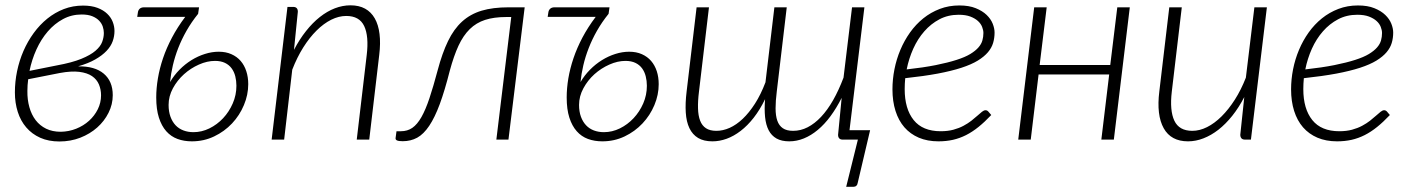

<svg xmlns="http://www.w3.org/2000/svg" viewBox="-20 -525 5308 722"><path d="M410.5 -408.5Q410.5 -389 403.8 -370Q397 -351 380.8 -333.8Q364.5 -316.5 338.2 -301.5Q312 -286.5 273.5 -275.5Q336.5 -276.5 370.2 -248Q404 -219.5 404 -167Q404 -132.5 388.2 -101Q372.5 -69.5 345.5 -45.5Q318.5 -21.5 282 -7.2Q245.5 7 203.5 7Q162.5 7 131.2 -7Q100 -21 78.8 -45.8Q57.5 -70.5 46.8 -104.2Q36 -138 36 -177.5Q36 -217.5 44.2 -257.2Q52.5 -297 68.2 -333.2Q84 -369.5 106.8 -400.8Q129.5 -432 158 -455Q186.5 -478 220.2 -491Q254 -504 292.5 -504Q324 -504 346.5 -495.5Q369 -487 383.2 -473.2Q397.5 -459.5 404 -442.5Q410.5 -425.5 410.5 -408.5ZM86 -227Q83 -205 83 -183Q82.5 -150 90.5 -121.8Q98.5 -93.5 114.2 -73Q130 -52.5 153.5 -41Q177 -29.5 208.5 -29.5Q239 -30 266.5 -41Q294 -52 314.8 -70.8Q335.5 -89.5 347.8 -114.2Q360 -139 360 -166.5Q360 -188.5 352 -207.5Q344 -226.5 326 -238.8Q308 -251 278.2 -254.8Q248.5 -258.5 205 -250.5ZM287 -470.5Q249 -470.5 217 -453.2Q185 -436 159.8 -406.8Q134.5 -377.5 117 -339Q99.5 -300.5 91 -258.5L193.5 -279Q251 -289.5 285.8 -303.8Q320.5 -318 339.2 -334.2Q358 -350.5 364.2 -367.5Q370.5 -384.5 370.5 -401Q370.5 -412.5 366.5 -424.8Q362.5 -437 352.8 -447.2Q343 -457.5 327 -464Q311 -470.5 287 -470.5Z M498.5 -478Q499.5 -486.5 505.2 -492Q511 -497.5 522 -497.5H728.5L725 -473Q700 -442 681.5 -409.5Q663 -377 650.2 -344.2Q637.5 -311.5 630 -279.2Q622.5 -247 619.5 -216.5Q634.5 -242 655.2 -263Q676 -284 700.2 -299Q724.5 -314 750.8 -322.2Q777 -330.5 802.5 -330.5Q829.5 -330.5 850.2 -321.2Q871 -312 885 -295.8Q899 -279.5 906.2 -257.2Q913.5 -235 913.5 -208.5Q913.5 -168.5 897.2 -129.8Q881 -91 852.5 -60.8Q824 -30.5 785.2 -12Q746.5 6.5 701.5 6.5Q672 6.5 647.5 -2.5Q623 -11.5 605.2 -31.5Q587.5 -51.5 577.5 -82.8Q567.5 -114 567.5 -158.5Q567.5 -193 573.8 -230.2Q580 -267.5 593 -306Q606 -344.5 626.8 -383.8Q647.5 -423 676.5 -461.5H496ZM707.5 -28Q738.5 -28 767.5 -42.2Q796.5 -56.5 819 -80.5Q841.5 -104.5 855.2 -136Q869 -167.5 869 -202.5Q869 -221 864.8 -238Q860.5 -255 851 -268Q841.5 -281 826 -288.5Q810.5 -296 788.5 -296Q759 -296 728 -282.2Q697 -268.5 671.8 -245.8Q646.5 -223 630.2 -193Q614 -163 614 -130.5Q614 -105.5 621 -86.2Q628 -67 640.2 -54Q652.5 -41 669.8 -34.5Q687 -28 707.5 -28Z M1001.5 0 1061 -499H1082.5Q1100 -499 1100 -481L1085.5 -337.5Q1106 -377 1130.8 -408.2Q1155.5 -439.5 1182.8 -461Q1210 -482.5 1239.2 -493.8Q1268.5 -505 1298 -505Q1330 -505 1352.8 -492.5Q1375.5 -480 1389.2 -456Q1403 -432 1407.2 -397.2Q1411.5 -362.5 1406 -318L1368.5 0H1321.5L1359 -318Q1367.5 -389 1349.5 -427Q1331.5 -465 1282 -465Q1254 -465 1225.5 -450.8Q1197 -436.5 1170.5 -410.2Q1144 -384 1120.5 -346.8Q1097 -309.5 1079 -263L1048.5 0Z M1626 -261.5Q1643 -325.5 1664.8 -370.5Q1686.5 -415.5 1717.5 -443.8Q1748.5 -472 1791 -484.8Q1833.5 -497.5 1892.5 -497.5H1953L1892 0H1846.5L1902.5 -461H1883.5Q1837.5 -461 1804.2 -450.2Q1771 -439.5 1746.5 -415.5Q1722 -391.5 1704.2 -353.2Q1686.5 -315 1671.5 -259.5Q1652.5 -184.5 1633.8 -133.8Q1615 -83 1594 -51.8Q1573 -20.5 1548.8 -7.2Q1524.5 6 1494.5 6Q1479.5 6 1473.2 3.2Q1467 0.5 1467.5 -5.5L1471 -31.5H1487.5Q1512 -31.5 1530.5 -44.2Q1549 -57 1564.8 -84.8Q1580.5 -112.5 1595 -156Q1609.5 -199.5 1626 -261.5Z M2042 -478Q2043 -486.5 2048.8 -492Q2054.5 -497.5 2065.5 -497.5H2272L2268.5 -473Q2243.5 -442 2225 -409.5Q2206.5 -377 2193.8 -344.2Q2181 -311.5 2173.5 -279.2Q2166 -247 2163 -216.5Q2178 -242 2198.8 -263Q2219.5 -284 2243.8 -299Q2268 -314 2294.2 -322.2Q2320.5 -330.5 2346 -330.5Q2373 -330.5 2393.8 -321.2Q2414.5 -312 2428.5 -295.8Q2442.5 -279.5 2449.8 -257.2Q2457 -235 2457 -208.5Q2457 -168.5 2440.8 -129.8Q2424.5 -91 2396 -60.8Q2367.5 -30.5 2328.8 -12Q2290 6.5 2245 6.5Q2215.5 6.5 2191 -2.5Q2166.5 -11.5 2148.8 -31.5Q2131 -51.5 2121 -82.8Q2111 -114 2111 -158.5Q2111 -193 2117.2 -230.2Q2123.5 -267.5 2136.5 -306Q2149.5 -344.5 2170.2 -383.8Q2191 -423 2220 -461.5H2039.5ZM2251 -28Q2282 -28 2311 -42.2Q2340 -56.5 2362.5 -80.5Q2385 -104.5 2398.8 -136Q2412.5 -167.5 2412.5 -202.5Q2412.5 -221 2408.2 -238Q2404 -255 2394.5 -268Q2385 -281 2369.5 -288.5Q2354 -296 2332 -296Q2302.5 -296 2271.5 -282.2Q2240.5 -268.5 2215.2 -245.8Q2190 -223 2173.8 -193Q2157.5 -163 2157.5 -130.5Q2157.5 -105.5 2164.5 -86.2Q2171.5 -67 2183.8 -54Q2196 -41 2213.2 -34.5Q2230.5 -28 2251 -28Z M3230.5 -497.5 3174.5 -35.5H3252L3205.5 162Q3204.5 169.5 3200.2 173.5Q3196 177.5 3189 177.5H3162L3206 0H3149Q3140 0 3135.8 -4.8Q3131.5 -9.5 3131.5 -18L3145 -157Q3125.5 -118.5 3103 -88Q3080.5 -57.5 3055.2 -36.5Q3030 -15.5 3003 -4.5Q2976 6.5 2948 6.5Q2919 6.5 2900 -4.2Q2881 -15 2870.5 -35.2Q2860 -55.5 2857 -85Q2854 -114.5 2857 -152Q2837.5 -112 2814.2 -82.2Q2791 -52.5 2765.2 -32.8Q2739.5 -13 2712.5 -3.2Q2685.5 6.5 2659 6.5Q2626.5 6.5 2605.2 -6.2Q2584 -19 2572.5 -43Q2561 -67 2558.8 -101.8Q2556.5 -136.5 2562 -181L2599.5 -497.5H2646L2608.5 -181Q2604 -145.5 2604.8 -117.8Q2605.5 -90 2612.8 -71.2Q2620 -52.5 2634.8 -42.8Q2649.5 -33 2674 -33Q2698.5 -33 2723.8 -44.2Q2749 -55.5 2773 -78.2Q2797 -101 2819 -135.2Q2841 -169.5 2858.5 -215.5L2892 -497.5H2938.5L2901 -181Q2896.5 -145.5 2896.5 -117.8Q2896.5 -90 2903 -71.2Q2909.5 -52.5 2923.8 -42.8Q2938 -33 2962.5 -33Q2991 -33 3017.2 -46.5Q3043.5 -60 3067.5 -85.5Q3091.5 -111 3112.8 -148.2Q3134 -185.5 3152 -233L3184 -497.5Z M3720 -402.5Q3720 -382 3714.5 -363.5Q3709 -345 3695 -328.5Q3681 -312 3657 -297.2Q3633 -282.5 3595.5 -270.2Q3558 -258 3506 -248.2Q3454 -238.5 3384 -231Q3383 -220.5 3382.5 -210.2Q3382 -200 3382 -190Q3382 -115.5 3415.8 -73.5Q3449.5 -31.5 3517.5 -31.5Q3544 -31.5 3565.2 -37.2Q3586.5 -43 3603.2 -52Q3620 -61 3632.8 -71Q3645.5 -81 3655.5 -90Q3665.5 -99 3672.8 -104.8Q3680 -110.5 3686 -110.5Q3692 -110.5 3696.5 -105.5L3707.5 -92.5Q3683 -66.5 3659.8 -47.8Q3636.5 -29 3612.8 -17Q3589 -5 3563.5 0.8Q3538 6.5 3509 6.5Q3467.5 6.5 3435.2 -7.2Q3403 -21 3381 -46.2Q3359 -71.5 3347.5 -107.8Q3336 -144 3336 -189Q3336 -226.5 3343.5 -264.5Q3351 -302.5 3365.8 -337.5Q3380.5 -372.5 3402.2 -403Q3424 -433.5 3452 -456Q3480 -478.5 3514 -491.5Q3548 -504.5 3587.5 -504.5Q3624 -504.5 3649.2 -494.2Q3674.5 -484 3690.2 -468.8Q3706 -453.5 3713 -435.8Q3720 -418 3720 -402.5ZM3585 -469.5Q3545 -469.5 3512.8 -452.5Q3480.5 -435.5 3455.8 -407.2Q3431 -379 3414.2 -341.8Q3397.5 -304.5 3389.5 -264Q3453 -271 3499 -280.2Q3545 -289.5 3577 -299.8Q3609 -310 3628.8 -322Q3648.5 -334 3659.5 -346.8Q3670.5 -359.5 3674.2 -373Q3678 -386.5 3678 -401Q3678 -411.5 3673.2 -423.8Q3668.5 -436 3657.5 -446Q3646.5 -456 3628.8 -462.8Q3611 -469.5 3585 -469.5Z M4228.5 -497.5 4168.5 0H4121.5L4151 -245H3885.5L3856 0H3809L3869 -497.5H3916L3889.5 -280.5H4155L4181.5 -497.5Z M4424 -497.5 4386.5 -181Q4378 -109.5 4396 -71.2Q4414 -33 4463.5 -33Q4491 -33 4519 -47Q4547 -61 4573.5 -87.2Q4600 -113.5 4623.5 -150.2Q4647 -187 4665 -233L4697 -497.5H4744L4684 0H4662Q4652.5 0 4648.2 -5Q4644 -10 4644 -18.5L4659 -160Q4638.5 -120.5 4613.8 -89.5Q4589 -58.5 4561.8 -37.2Q4534.5 -16 4505.5 -4.8Q4476.5 6.5 4447.5 6.5Q4383.5 6.5 4356 -42.8Q4328.5 -92 4339.5 -181L4377 -497.5Z M5219 -402.5Q5219 -382 5213.5 -363.5Q5208 -345 5194 -328.5Q5180 -312 5156 -297.2Q5132 -282.5 5094.5 -270.2Q5057 -258 5005 -248.2Q4953 -238.5 4883 -231Q4882 -220.5 4881.5 -210.2Q4881 -200 4881 -190Q4881 -115.5 4914.8 -73.5Q4948.5 -31.5 5016.5 -31.5Q5043 -31.5 5064.2 -37.2Q5085.5 -43 5102.2 -52Q5119 -61 5131.8 -71Q5144.5 -81 5154.5 -90Q5164.5 -99 5171.8 -104.8Q5179 -110.5 5185 -110.5Q5191 -110.5 5195.5 -105.5L5206.5 -92.5Q5182 -66.5 5158.8 -47.8Q5135.5 -29 5111.8 -17Q5088 -5 5062.5 0.8Q5037 6.5 5008 6.5Q4966.5 6.5 4934.2 -7.2Q4902 -21 4880 -46.2Q4858 -71.5 4846.5 -107.8Q4835 -144 4835 -189Q4835 -226.5 4842.5 -264.5Q4850 -302.5 4864.8 -337.5Q4879.5 -372.5 4901.2 -403Q4923 -433.5 4951 -456Q4979 -478.5 5013 -491.5Q5047 -504.5 5086.5 -504.5Q5123 -504.5 5148.2 -494.2Q5173.5 -484 5189.2 -468.8Q5205 -453.5 5212 -435.8Q5219 -418 5219 -402.5ZM5084 -469.5Q5044 -469.5 5011.8 -452.5Q4979.5 -435.5 4954.8 -407.2Q4930 -379 4913.2 -341.8Q4896.5 -304.5 4888.5 -264Q4952 -271 4998 -280.2Q5044 -289.5 5076 -299.8Q5108 -310 5127.8 -322Q5147.5 -334 5158.5 -346.8Q5169.5 -359.5 5173.2 -373Q5177 -386.5 5177 -401Q5177 -411.5 5172.2 -423.8Q5167.5 -436 5156.5 -446Q5145.5 -456 5127.8 -462.8Q5110 -469.5 5084 -469.5Z"/></svg>

Font: Lato Light
Style: Italic
Weight: 300
Italic angle: -7°
Designer: Lukasz Dziedzic
Foundry: tyPoland Lukasz Dziedzic
Version: Version 2.007; 2014-02-27